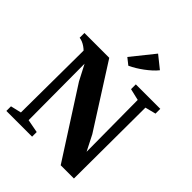

<svg xmlns="http://www.w3.org/2000/svg" viewBox="-270 -1144 1293 1293"><g transform="rotate(45 376.0 -498.0)"><path d="M21 0V-44L97.5 -62L101.5 -655Q91.5 -665 78.2 -674.2Q65 -683.5 50.2 -689.8Q35.5 -696 21.5 -697.5V-743H258L541 -298.5L597.5 -187.5L594 -678L511 -697.5V-743H744V-697.5L667.5 -678L664.5 0H538.5L226.5 -486L168.5 -597.5L171 -62L266 -44V0ZM386 -796.5 340 -833 470.5 -995.5 558.5 -925Q543.5 -906 523.2 -887.8Q503 -869.5 480 -852.5Q457 -835.5 433.5 -821.2Q410 -807 387.5 -796.5Z"/></g></svg>

Font: Merriweather 72pt ExtraBold
Style: Regular
Weight: 800
Version: Version 2.100